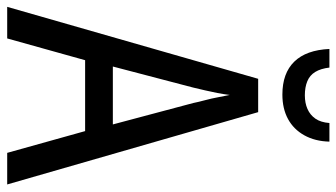

<svg xmlns="http://www.w3.org/2000/svg" viewBox="-226 -732 958 547"><g transform="rotate(90 253.5 -459.0)"><path d="M416 0 354 -222H152L90 0H0L205 -715H300L506 0ZM274 -530Q271 -545 266 -563.5Q261 -582 257.5 -601Q254 -620 251 -634Q249 -617 245.5 -599Q242 -581 238 -564Q234 -547 230 -530L170 -301H335ZM384 -918Q383 -877 366 -846.5Q349 -816 319.5 -800Q290 -784 250 -784Q189 -784 156 -818Q123 -852 120 -918H173Q176 -893 185.5 -877.5Q195 -862 212 -855Q229 -848 252 -848Q274 -848 291 -855.5Q308 -863 318.5 -878Q329 -893 331 -918Z"/></g></svg>

Font: Noto Sans Thai Condensed
Style: Regular
Weight: 400
Width: 3
Designer: Monotype Design Team
Foundry: Monotype Imaging Inc.
Version: Version 2.002